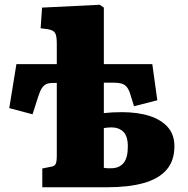

<svg xmlns="http://www.w3.org/2000/svg" viewBox="-20 -788 790 808"><path d="M158 0V-79L193 -86Q209 -88 214 -97.5Q219 -107 219 -133V-439H202Q187 -439 176 -434.5Q165 -430 156.5 -417.5Q148 -405 140 -379L117 -307L19 -333L49 -518H219V-604Q219 -637 212 -649Q205 -661 182 -665L151 -669L157 -756L400 -768L417 -756V-518H621L642 -366L544 -341L530 -386Q524 -408 515 -420Q506 -432 492.5 -436Q479 -440 461 -440H417V-312Q435 -314 452.5 -315Q470 -316 493 -316Q560 -316 609.5 -300Q659 -284 686.5 -252.5Q714 -221 714 -173Q714 -111 680.5 -73Q647 -35 584 -17.5Q521 0 432 0ZM448 -80Q481 -80 499.5 -101.5Q518 -123 518 -171Q518 -215 499 -233.5Q480 -252 448 -252Q439 -252 432 -251Q425 -250 417 -249V-82Q424 -80 431.5 -80Q439 -80 448 -80Z"/></svg>

Font: Literata 18pt ExtraBold
Style: Regular
Weight: 800
Designer: Latin by Veronika Burian and Jose Scaglione. Greek by Irene Vlachou. Cyrillic by Vera Evstafieva.
Foundry: TypeTogether
Version: Version 3.103;gftools[0.9.29]